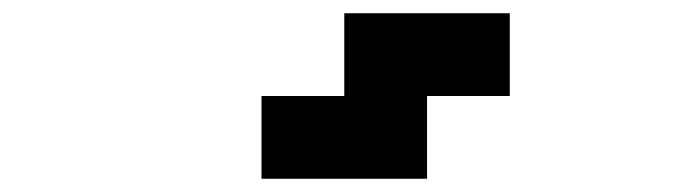

<svg xmlns="http://www.w3.org/2000/svg" viewBox="-20 -895 1040 290"><path d="M500 -875H750V-750H625V-625H375V-750H500Z"/></svg>

Font: Dogica
Style: Bold
Weight: 700
Monospace: yes
Designer: Roberto Mocci
Version: Version 001.000